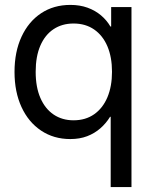

<svg xmlns="http://www.w3.org/2000/svg" viewBox="-20 -551 616 775"><path d="M510.7 204.1H426.8V-79.6H424.3Q408.2 -53.2 385 -33Q361.8 -12.7 331.8 -1.2Q301.8 10.3 263.7 10.3Q196.8 10.3 145.8 -23.9Q94.7 -58.1 66.7 -119.1Q38.6 -180.2 38.6 -260.7Q38.6 -341.8 66.9 -402.8Q95.2 -463.9 146 -497.6Q196.8 -531.2 264.2 -531.2Q302.2 -531.2 333.3 -520Q364.3 -508.8 387.7 -489Q411.1 -469.2 425.8 -443.8H428.7V-522.5H510.7ZM276.9 -65.4Q325.2 -65.4 360.1 -89.8Q395 -114.3 413.6 -158.4Q432.1 -202.6 432.1 -261.2Q432.1 -320.3 413.6 -364Q395 -407.7 360.1 -431.9Q325.2 -456.1 276.9 -456.1Q230.5 -456.1 196 -433.1Q161.6 -410.2 142.8 -366.7Q124 -323.2 124 -261.2Q124 -199.2 143.1 -155.5Q162.1 -111.8 196.5 -88.6Q231 -65.4 276.9 -65.4Z"/></svg>

Font: Inter 28pt
Style: Regular
Weight: 400
Designer: Rasmus Andersson
Foundry: rsms
Version: Version 4.001;git-66647c0bb